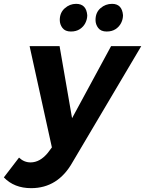

<svg xmlns="http://www.w3.org/2000/svg" viewBox="-111 -778 755 999"><path d="M258 -614Q228 -614 214 -632.5Q200 -651 200 -674Q200 -712 226 -735Q252 -758 285 -758Q338 -758 343 -699Q343 -678 333.2 -658.5Q323.5 -639 304.5 -626.5Q285.5 -614 258 -614ZM444 -614Q414 -614 400 -632.5Q386 -651 386 -674Q386 -713 412 -735.5Q438 -758 472 -758Q524 -758 529 -699Q529 -678 519.2 -658.5Q509.5 -639 490.5 -626.5Q471.5 -614 444 -614ZM51 201Q-37 201 -91 145L-12 42Q14 67 48 67Q97 67 138 17L159 -11L43 -538H199L264 -163L467 -538H624L267 65Q191 201 51 201Z"/></svg>

Font: Argentum Sans SemiBold
Style: Italic
Weight: 600
Italic angle: -11°
Designer: Julieta Ulanovsky (font), Cristiano Sobral (main changes and remaster)
Foundry: Julieta Ulanovsky (font), Cristiano Sobral (main changes and remaster)
Version: Version 2.007;June 15, 2022;FontCreator 14.0.0.2814 64-bit; 